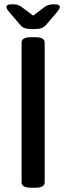

<svg xmlns="http://www.w3.org/2000/svg" viewBox="-20 -876 309 898"><path d="M127 2Q102 2 91.5 -4.5Q81 -11 81 -23V-677Q81 -689 91.5 -695.5Q102 -702 127 -702H143Q168 -702 178.5 -695.5Q189 -689 189 -677V-23Q189 -11 178.5 -4.5Q168 2 143 2ZM231 -856Q248 -856 254 -852.5Q260 -849 260 -843Q260 -835 243 -815L195 -759Q185 -748 173 -744Q161 -740 135 -740Q109 -740 96.5 -744Q84 -748 75 -759L27 -815Q10 -834 10 -843Q10 -849 16 -852.5Q22 -856 38 -856Q50 -856 59.5 -854Q69 -852 79 -845L135 -803L191 -845Q200 -851 209.5 -853.5Q219 -856 231 -856Z"/></svg>

Font: Asap Semi Condensed Medium
Style: Regular
Weight: 500
Width: 4
Designer: Pablo Cosgaya
Foundry: Omnibus-Type
Version: Version 3.001; ttfautohint (v1.8.4.7-5d5b)